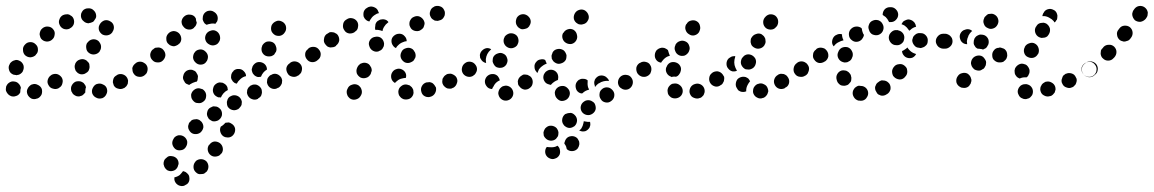

<svg xmlns="http://www.w3.org/2000/svg" viewBox="-24 -309 3864 643"><path d="M115 8Q117 3 117 -2Q117 -7 116 -11Q112 -21 102 -25Q93 -30 83 -26H82Q78 -24 74 -20Q71 -17 69 -13Q66 -8 66 -3Q66 2 68 7Q72 16 81 21Q90 25 100 21H101Q106 19 109 16Q113 12 115 8ZM334 -12Q331 -22 321 -26Q312 -31 302 -28H301Q292 -25 287 -15Q282 -6 285 4Q289 14 298 18Q307 23 317 20H318Q328 16 332 7Q337 -2 334 -12ZM18 14Q14 14 9 11Q5 9 2 5Q1 4 1 4Q-2 0 -4 -5Q-5 -10 -4 -15Q-4 -20 -1 -24Q1 -28 5 -31Q14 -38 24 -36Q34 -35 40 -27Q41 -26 41 -26Q42 -24 44 -21Q45 -18 46 -15Q44 -9 44 -3Q44 -2 44 0Q43 2 41 5Q39 7 37 9Q33 12 28 13Q23 15 18 14ZM232 13Q227 11 223 8Q219 5 217 0Q217 -1 216 -1Q212 -11 215 -20Q219 -30 228 -35Q233 -37 238 -37Q243 -37 247 -36Q252 -34 256 -31Q259 -27 262 -23Q262 -23 262 -23Q262 -21 263 -20Q263 -19 264 -17Q262 -12 262 -7Q261 -4 262 0Q260 3 257 6Q254 9 251 11Q246 13 241 14Q236 14 232 13ZM404 -29Q405 -34 405 -39Q404 -44 402 -48Q397 -57 387 -60Q377 -63 368 -58L367 -57Q363 -55 359 -51Q356 -47 355 -42Q354 -38 354 -33Q355 -28 357 -23Q362 -14 372 -12Q382 -9 391 -14H392Q396 -17 399 -20Q402 -24 404 -29ZM183 -49Q177 -58 167 -61Q157 -63 148 -58L147 -57Q139 -52 136 -42Q133 -32 139 -23Q144 -14 154 -12Q164 -9 173 -14L174 -15Q183 -20 185 -30Q188 -40 183 -49ZM469 -73Q470 -78 469 -82Q468 -87 465 -91Q459 -100 449 -101Q439 -103 430 -97Q426 -94 423 -90Q420 -85 419 -81Q419 -76 420 -71Q421 -66 424 -62Q430 -53 440 -52Q450 -50 459 -56Q463 -59 466 -64Q469 -68 469 -73ZM9 -95V-96Q12 -100 16 -103Q20 -106 25 -107Q29 -109 34 -108Q39 -107 44 -104Q52 -99 55 -89Q57 -79 52 -70V-69Q49 -65 45 -62Q41 -59 36 -58Q35 -58 34 -58Q33 -58 32 -57Q30 -58 27 -58Q24 -59 21 -59Q20 -59 19 -60Q18 -60 17 -61Q8 -66 6 -76Q3 -86 9 -95ZM228 -76Q229 -71 233 -68Q236 -64 241 -62Q245 -60 250 -60Q255 -60 260 -62Q264 -64 268 -67Q272 -70 274 -75V-76Q276 -80 276 -85Q276 -90 275 -95Q273 -100 269 -103Q266 -107 261 -109Q252 -113 242 -109Q233 -106 228 -96V-95Q226 -91 226 -86Q226 -81 228 -76ZM60 -124Q68 -117 78 -117Q89 -118 96 -125V-126Q104 -133 103 -144Q103 -154 95 -161Q88 -168 78 -168Q67 -168 60 -160Q52 -152 53 -142Q53 -131 60 -124ZM275 -131Q284 -125 294 -127Q304 -129 310 -137V-138Q313 -142 314 -147Q315 -152 314 -157Q313 -162 310 -166Q308 -170 304 -173Q295 -179 285 -177Q275 -175 269 -166H268Q263 -157 265 -147Q266 -137 275 -131ZM109 -198Q108 -193 110 -188Q111 -183 114 -179Q121 -171 131 -170Q141 -169 149 -175L150 -176Q158 -182 159 -193Q161 -203 154 -211Q148 -219 137 -220Q127 -221 119 -215L118 -214Q114 -211 112 -207Q110 -203 109 -198ZM307 -210Q308 -205 311 -201Q314 -197 318 -194Q327 -189 337 -191Q347 -193 353 -202V-203Q356 -207 357 -212Q358 -217 357 -222Q356 -227 353 -231Q350 -235 346 -237Q337 -243 327 -241Q317 -238 311 -229Q308 -224 307 -220Q306 -215 307 -210ZM176 -225Q180 -216 190 -212Q200 -209 209 -213L210 -214Q219 -218 223 -228Q226 -238 222 -247Q220 -252 216 -255Q212 -258 208 -260Q203 -262 198 -261Q193 -261 189 -259H188Q178 -254 175 -244Q171 -235 176 -225ZM298 -252Q298 -255 298 -258Q297 -268 289 -275Q282 -282 271 -281H270Q265 -281 261 -279Q256 -277 253 -273Q250 -269 248 -264Q247 -260 247 -255Q248 -244 256 -238Q263 -231 274 -231L275 -232Q279 -232 283 -234Q287 -235 290 -238Q291 -240 292 -241Q294 -244 296 -247Q297 -250 298 -252Z M595 266Q598 267 600 269Q604 272 607 276Q610 280 610 285Q611 290 610 295Q609 300 606 304Q603 308 598 310Q594 313 589 314Q578 315 570 309Q562 303 560 293Q560 291 560 289Q560 287 560 285Q570 283 578 277Q584 271 589 264Q592 265 595 266ZM631 267Q635 271 639 273Q644 275 649 274Q654 274 658 273Q663 271 666 267H667Q674 259 674 249Q674 239 667 231Q659 224 649 224Q639 224 631 231V232Q624 239 624 250Q624 260 631 267ZM552 214Q547 213 542 214Q538 215 534 219Q530 222 527 226Q525 230 524 235V236Q523 241 525 245Q526 250 529 254Q532 258 536 261Q540 263 545 264Q556 265 564 259Q572 252 573 242H574Q575 231 569 223Q562 215 552 214ZM682 211Q686 214 691 215Q696 216 701 215Q706 214 710 212Q714 209 717 205H718Q724 196 722 186Q720 176 712 170Q703 164 693 165Q683 167 677 176H676Q670 185 672 195Q674 205 682 211ZM593 149Q585 143 574 144Q564 146 558 154V155Q552 163 553 173Q555 183 563 190Q571 196 582 194Q592 193 598 184Q604 175 603 165Q601 155 593 149ZM751 105Q760 110 763 120Q765 130 760 139Q757 144 753 147Q749 150 744 151Q739 152 735 151Q730 151 725 148Q717 143 714 133Q711 123 716 114Q718 114 719 113Q726 108 731 102Q732 102 732 102Q732 102 732 102Q737 101 742 101Q747 102 751 105ZM651 99Q648 96 644 93Q640 91 635 90Q630 90 625 91Q620 92 616 95V96Q612 99 609 103Q607 108 606 113Q606 118 607 122Q609 127 612 131Q618 139 628 140Q639 141 647 135Q655 128 657 118Q658 108 651 99ZM716 59Q713 55 709 52Q705 49 701 48Q696 47 691 47Q686 48 682 51H681Q672 56 670 66Q667 76 673 85Q675 90 679 92Q683 95 688 97Q693 98 698 97Q703 96 707 94L708 93Q716 88 719 78Q721 68 716 59ZM785 42Q786 37 786 32Q785 27 783 23Q778 14 768 11Q758 8 749 13Q744 15 741 19Q738 23 737 28Q735 32 736 37Q736 42 738 47Q743 56 753 59Q763 62 772 57H773Q777 54 780 50Q783 47 785 42ZM666 16Q667 11 666 6Q665 1 662 -3Q659 -7 655 -10Q650 -12 645 -13Q635 -15 626 -8Q618 -2 616 8Q616 13 617 18Q618 22 621 26Q624 30 628 33Q632 36 637 36H638Q648 38 656 32Q665 26 666 16ZM852 7Q854 2 853 -3Q853 -8 851 -12Q846 -21 836 -25Q826 -28 817 -23H816Q812 -20 809 -17Q806 -13 804 -8Q803 -3 803 2Q804 7 806 11Q811 20 820 23Q830 27 840 22V21Q844 19 848 15Q851 12 852 7ZM692 5Q687 -4 690 -14Q692 -24 701 -29L702 -30Q706 -32 711 -33Q716 -33 721 -32Q726 -30 730 -27Q734 -24 736 -20Q738 -17 738 -14Q739 -11 739 -8Q739 -7 739 -7H738Q730 -3 724 4Q719 10 716 17Q714 18 712 17Q709 17 707 17Q702 15 698 12Q694 9 692 5ZM920 -30Q921 -35 921 -40Q920 -45 918 -49Q912 -58 903 -61Q893 -64 884 -58H883Q879 -56 876 -52Q872 -48 871 -43Q870 -38 870 -33Q871 -28 873 -24Q878 -15 888 -12Q898 -9 907 -15H908Q912 -17 915 -21Q918 -25 920 -30ZM593 -37Q590 -41 589 -46Q588 -51 590 -56Q592 -66 601 -72Q610 -77 620 -75Q625 -73 629 -71Q633 -68 635 -63Q638 -59 639 -54Q639 -49 638 -44Q638 -42 637 -39Q636 -37 634 -35Q632 -35 631 -35Q621 -32 613 -27Q612 -26 611 -25Q610 -25 609 -25Q609 -25 608 -25Q603 -27 599 -29Q595 -32 593 -37ZM796 -53Q798 -54 800 -54Q800 -59 798 -63Q796 -67 793 -70Q786 -78 776 -78Q766 -79 758 -72V-71Q754 -68 752 -63Q750 -59 750 -54Q749 -49 751 -44Q753 -40 756 -36Q759 -33 762 -31Q765 -30 768 -29H769Q773 -37 780 -43Q787 -50 796 -53ZM821 -67Q819 -72 819 -77Q820 -82 822 -87Q827 -96 836 -100Q846 -103 855 -99Q862 -96 866 -90Q870 -84 870 -76Q863 -72 858 -66Q853 -60 850 -52Q846 -51 842 -51Q837 -51 834 -53Q829 -55 826 -59Q822 -63 821 -67ZM981 -91Q978 -95 974 -98Q970 -100 965 -101Q960 -102 955 -101Q950 -100 946 -97Q937 -91 935 -81Q934 -71 940 -62Q942 -58 947 -55Q951 -53 956 -52Q961 -51 965 -52Q970 -53 974 -56H975Q983 -62 985 -72Q987 -82 981 -91ZM470 -73Q471 -78 470 -83Q469 -88 466 -92Q463 -96 459 -98Q455 -101 450 -102Q445 -103 440 -102Q435 -101 431 -98V-97Q427 -95 424 -90Q421 -86 420 -81Q420 -76 421 -72Q422 -67 425 -63Q427 -59 432 -56Q436 -53 441 -52Q446 -52 450 -53Q455 -54 459 -57H460Q464 -60 467 -64Q469 -68 470 -73ZM623 -113Q624 -108 627 -104Q630 -100 634 -97Q642 -91 653 -93Q663 -95 668 -104L669 -105Q671 -109 672 -114Q673 -119 672 -123Q671 -128 668 -132Q665 -136 661 -139Q653 -145 643 -143Q632 -141 627 -132L626 -131Q624 -127 623 -122Q622 -117 623 -113ZM523 -142Q520 -146 515 -148Q511 -150 506 -150Q501 -150 496 -149Q492 -147 488 -143H487Q480 -136 479 -126Q479 -115 486 -108Q493 -100 503 -100Q514 -99 521 -106L522 -107Q529 -114 530 -124Q530 -134 523 -142ZM866 -122Q871 -120 876 -120Q881 -120 885 -121Q890 -123 894 -126Q897 -130 899 -134L900 -135Q904 -144 900 -154Q897 -164 888 -168Q878 -172 868 -169Q859 -165 854 -156V-155Q850 -146 853 -136Q857 -126 866 -122ZM575 -198Q567 -205 557 -205Q546 -204 539 -196Q532 -188 533 -178Q533 -167 541 -161Q545 -157 549 -156Q554 -154 559 -154Q564 -155 568 -157Q573 -159 576 -163H577Q584 -171 583 -181Q582 -191 575 -198ZM677 -160Q686 -155 696 -158Q706 -161 710 -170L711 -171Q715 -180 712 -190Q709 -200 700 -205Q691 -210 681 -206Q671 -203 666 -194Q661 -184 664 -175Q667 -165 677 -160ZM898 -191Q908 -187 917 -190Q927 -194 931 -203L932 -204Q936 -213 933 -223Q929 -233 920 -237Q910 -242 901 -238Q891 -234 886 -225Q882 -215 885 -205Q889 -196 898 -191ZM626 -217V-216Q618 -209 608 -210Q597 -211 591 -219Q584 -226 584 -237Q585 -247 593 -254Q601 -261 611 -260Q622 -260 629 -252Q630 -251 630 -250Q631 -248 632 -247Q632 -240 635 -233Q634 -228 632 -224Q630 -220 626 -217ZM657 -259Q661 -268 671 -272Q681 -275 690 -271L691 -270Q700 -266 704 -256Q707 -246 703 -237Q702 -235 700 -233Q699 -231 697 -229Q695 -230 694 -230Q684 -231 674 -228Q671 -227 668 -226Q664 -228 661 -231Q658 -235 656 -240Q654 -244 655 -249Q655 -254 657 -259Z M1139 9Q1140 13 1144 17Q1147 21 1152 23Q1161 27 1171 23Q1180 20 1185 10L1186 8Q1188 4 1188 -1Q1188 -6 1186 -11Q1185 -15 1181 -19Q1178 -23 1173 -25Q1164 -29 1154 -25Q1144 -22 1140 -12L1139 -10Q1137 -6 1137 -1Q1137 4 1139 9ZM1361 2Q1361 -3 1360 -8Q1358 -13 1355 -17Q1352 -20 1348 -23Q1343 -25 1338 -26H1337Q1327 -27 1319 -20Q1311 -14 1310 -3Q1310 2 1311 6Q1312 11 1316 15Q1319 19 1323 21Q1328 24 1332 24H1333Q1344 25 1352 19Q1360 12 1361 2ZM1436 -16Q1434 -20 1431 -24Q1428 -28 1424 -31Q1420 -33 1415 -34Q1410 -34 1405 -33H1404Q1394 -30 1389 -21Q1384 -12 1387 -2Q1388 3 1391 7Q1394 11 1398 13Q1403 16 1408 16Q1413 17 1417 15H1418Q1428 12 1433 3Q1438 -6 1436 -16ZM1505 -49Q1503 -53 1499 -56Q1495 -59 1490 -61Q1486 -63 1481 -62Q1476 -62 1471 -60V-59Q1466 -57 1463 -53Q1460 -49 1458 -45Q1457 -40 1457 -35Q1457 -30 1460 -25Q1462 -21 1466 -18Q1469 -15 1474 -13Q1479 -12 1484 -12Q1489 -12 1493 -15H1494Q1503 -20 1506 -30Q1510 -39 1505 -49ZM1288 -64Q1293 -74 1302 -77Q1312 -81 1321 -77Q1330 -73 1334 -65Q1338 -57 1335 -48Q1329 -48 1322 -46Q1312 -44 1305 -37Q1301 -35 1299 -31Q1290 -36 1287 -45Q1284 -55 1288 -64ZM1184 -49Q1189 -47 1194 -47Q1199 -47 1204 -49Q1208 -50 1212 -54Q1215 -57 1218 -62V-64Q1220 -68 1221 -73Q1221 -78 1219 -83Q1217 -87 1214 -91Q1211 -95 1206 -97Q1201 -99 1196 -99Q1192 -99 1187 -97Q1182 -96 1179 -92Q1175 -89 1173 -84L1172 -82Q1168 -73 1171 -63Q1175 -54 1184 -49ZM1573 -73Q1573 -78 1572 -82Q1571 -87 1568 -91Q1562 -100 1552 -102Q1542 -103 1534 -97H1533Q1525 -91 1523 -81Q1521 -71 1527 -62Q1533 -54 1543 -52Q1553 -50 1562 -56V-57Q1566 -59 1569 -64Q1572 -68 1573 -73ZM987 -74Q988 -79 987 -84Q986 -89 983 -93Q977 -101 967 -103Q957 -105 948 -99L947 -97Q943 -95 940 -90Q937 -86 936 -81Q936 -76 937 -72Q938 -67 941 -63Q947 -54 957 -52Q967 -51 975 -57L977 -58Q981 -61 984 -65Q986 -69 987 -74ZM1332 -100Q1337 -98 1342 -98Q1347 -98 1351 -100Q1356 -102 1360 -105Q1363 -108 1365 -113L1366 -114Q1368 -118 1368 -123Q1368 -128 1366 -133Q1364 -137 1361 -141Q1358 -145 1353 -147Q1344 -151 1334 -147Q1324 -144 1320 -134Q1315 -124 1319 -114Q1323 -105 1332 -100ZM1044 -143Q1038 -151 1028 -152Q1017 -153 1009 -147L1008 -145Q999 -139 998 -129Q997 -118 1004 -110Q1010 -102 1020 -101Q1031 -100 1039 -107L1040 -108Q1049 -114 1050 -125Q1051 -135 1044 -143ZM1259 -150Q1262 -154 1262 -159Q1263 -164 1261 -169Q1258 -179 1249 -184Q1240 -188 1230 -185H1229Q1219 -182 1214 -173Q1209 -164 1213 -154Q1216 -144 1225 -139Q1234 -134 1244 -137L1245 -138Q1249 -139 1253 -142Q1257 -145 1259 -150ZM1313 -196H1314Q1324 -196 1331 -188Q1338 -181 1338 -171Q1332 -171 1326 -168Q1317 -165 1310 -158Q1305 -154 1302 -148Q1295 -151 1291 -158Q1287 -164 1287 -172Q1287 -182 1295 -189Q1303 -196 1313 -196ZM1107 -192Q1104 -196 1099 -198Q1095 -201 1090 -201Q1085 -202 1080 -201Q1076 -199 1072 -196L1070 -195Q1062 -189 1061 -178Q1059 -168 1066 -160Q1069 -156 1073 -153Q1077 -151 1082 -150Q1087 -150 1092 -151Q1097 -152 1101 -155L1102 -157Q1110 -163 1112 -173Q1113 -183 1107 -192ZM1172 -237Q1166 -246 1155 -248Q1145 -250 1137 -244L1135 -243Q1126 -237 1125 -227Q1123 -216 1129 -208Q1134 -199 1145 -197Q1155 -196 1163 -201L1165 -203Q1174 -208 1175 -219Q1177 -229 1172 -237ZM1348 -237Q1347 -233 1347 -228Q1347 -223 1350 -218Q1354 -209 1364 -206Q1374 -203 1383 -207L1384 -208Q1388 -210 1392 -214Q1395 -217 1396 -222Q1398 -227 1398 -232Q1397 -237 1395 -241Q1390 -250 1380 -254Q1371 -257 1361 -252Q1356 -250 1353 -246Q1350 -242 1348 -237ZM1233 -224V-226Q1234 -231 1237 -235Q1240 -239 1245 -241Q1249 -244 1254 -244Q1259 -245 1263 -244Q1268 -243 1271 -241Q1275 -238 1277 -235Q1272 -231 1268 -227Q1261 -219 1258 -210Q1257 -207 1257 -205Q1249 -208 1241 -209Q1237 -209 1233 -209Q1232 -212 1232 -216Q1232 -220 1233 -224ZM1195 -272Q1197 -276 1201 -280Q1205 -283 1209 -285Q1210 -285 1212 -286Q1221 -289 1231 -284Q1240 -280 1243 -270Q1244 -269 1244 -268Q1244 -267 1245 -265Q1238 -264 1233 -260Q1224 -255 1219 -247Q1215 -242 1213 -237Q1207 -238 1202 -242Q1197 -246 1194 -253Q1193 -257 1193 -262Q1193 -267 1195 -272ZM1418 -253Q1420 -248 1424 -245Q1428 -242 1432 -240Q1437 -239 1442 -239Q1447 -240 1452 -242Q1457 -244 1460 -248Q1463 -252 1465 -257Q1466 -261 1466 -266Q1466 -271 1463 -276Q1459 -285 1449 -288Q1439 -291 1430 -287L1429 -286Q1420 -282 1417 -272Q1413 -262 1418 -253Z M1843 179Q1850 185 1851 193Q1853 201 1850 209Q1845 219 1835 222Q1826 226 1816 221Q1807 217 1803 207Q1800 197 1804 188Q1805 186 1806 185Q1806 184 1807 183Q1812 184 1818 184Q1828 185 1837 182Q1840 181 1843 179ZM1872 156Q1878 148 1889 147Q1899 146 1907 152Q1911 155 1913 160Q1916 164 1916 169Q1917 174 1915 179Q1914 184 1911 187V188Q1904 196 1894 197Q1884 198 1876 192Q1875 191 1875 191Q1874 190 1874 190Q1873 186 1872 182Q1870 177 1866 172Q1866 168 1868 164Q1869 160 1872 156ZM1846 139Q1847 134 1845 129Q1843 124 1840 120Q1833 113 1823 112Q1813 111 1805 118Q1801 121 1799 126Q1797 130 1796 135Q1796 140 1797 145Q1799 150 1802 153Q1809 161 1819 162Q1830 163 1838 156Q1841 152 1844 148Q1846 144 1846 139ZM1930 103Q1928 113 1923 121Q1920 125 1916 128Q1917 129 1917 129Q1917 129 1918 129Q1927 133 1937 130Q1946 126 1951 117V116Q1953 112 1953 108Q1953 103 1952 99Q1945 100 1937 98Q1934 98 1931 97Q1931 100 1930 103ZM1904 80Q1901 76 1897 73Q1893 70 1888 69Q1883 69 1878 70Q1874 71 1869 73Q1861 79 1859 89Q1857 100 1863 108Q1865 112 1870 115Q1874 118 1879 119Q1884 120 1888 119Q1893 118 1897 115H1898Q1906 109 1908 99Q1910 89 1904 80ZM1967 37Q1964 33 1960 31Q1956 28 1951 27Q1946 26 1941 27Q1936 28 1932 31Q1923 37 1921 47Q1919 57 1925 66Q1931 74 1941 76Q1951 78 1960 72Q1969 66 1971 56Q1972 46 1967 37ZM2022 30Q2031 24 2033 14Q2035 3 2029 -5Q2026 -9 2022 -12Q2018 -15 2013 -16Q2008 -17 2003 -16Q1998 -15 1994 -12Q1990 -9 1987 -5Q1984 0 1984 4Q1983 9 1984 14Q1985 19 1988 23Q1993 32 2004 34Q2014 36 2022 30ZM1884 8Q1885 3 1884 -1Q1883 -6 1880 -10Q1877 -14 1873 -17Q1869 -20 1864 -21H1863Q1853 -22 1845 -17Q1836 -11 1834 0Q1834 5 1835 9Q1836 14 1839 18Q1842 22 1846 25Q1850 28 1855 29Q1865 30 1874 24Q1882 18 1884 8ZM1694 -4Q1691 -14 1682 -19Q1673 -24 1663 -21Q1658 -20 1655 -17Q1651 -14 1648 -9Q1646 -5 1645 0Q1644 5 1646 10Q1649 20 1658 25Q1667 30 1677 27Q1687 24 1692 15Q1697 6 1694 -4ZM1904 -26Q1905 -31 1908 -35Q1911 -39 1915 -42H1916Q1922 -46 1930 -45Q1938 -45 1944 -40Q1944 -37 1944 -34Q1943 -24 1946 -15Q1948 -12 1949 -9Q1946 -8 1943 -7Q1934 -4 1927 3Q1926 4 1925 4Q1920 4 1915 1Q1910 -2 1907 -7Q1905 -11 1904 -16Q1903 -21 1904 -26ZM2091 -48Q2085 -57 2075 -58Q2065 -60 2056 -54Q2048 -48 2046 -38Q2044 -28 2050 -19Q2053 -15 2057 -13Q2061 -10 2066 -9Q2071 -8 2076 -9Q2081 -10 2085 -13Q2093 -19 2095 -29Q2097 -39 2091 -48ZM1755 -50Q1752 -54 1747 -56Q1743 -59 1738 -59Q1733 -60 1728 -59Q1724 -57 1720 -54Q1716 -51 1713 -46Q1711 -42 1710 -37Q1710 -32 1711 -27Q1712 -23 1716 -19Q1722 -11 1732 -9Q1743 -8 1751 -15Q1759 -21 1760 -32Q1761 -42 1755 -50ZM1600 -39Q1602 -50 1610 -56Q1618 -62 1629 -61Q1637 -60 1643 -54Q1648 -48 1650 -40Q1645 -38 1641 -35Q1633 -29 1629 -20Q1626 -16 1624 -11Q1624 -11 1623 -11Q1622 -11 1622 -11Q1611 -12 1605 -21Q1599 -29 1600 -39ZM1968 -41V-42Q1973 -51 1982 -55Q1992 -58 2001 -54Q2006 -52 2009 -48Q2013 -45 2015 -40Q2015 -40 2015 -39Q2015 -39 2015 -38Q2006 -39 1998 -37Q1989 -35 1982 -30H1981Q1974 -25 1969 -18Q1969 -19 1968 -20Q1968 -21 1968 -22Q1966 -27 1966 -32Q1966 -37 1968 -41ZM1796 -55Q1797 -60 1800 -64Q1803 -69 1807 -71Q1811 -74 1816 -75Q1821 -76 1826 -75Q1836 -73 1842 -64Q1847 -55 1845 -45Q1845 -44 1845 -43Q1844 -42 1844 -41Q1838 -39 1832 -35Q1826 -31 1821 -25Q1820 -25 1818 -25Q1817 -25 1816 -26Q1805 -28 1800 -36Q1794 -45 1796 -55ZM2157 -72Q2158 -77 2157 -82Q2156 -87 2153 -91Q2147 -100 2137 -101Q2127 -103 2118 -97Q2114 -94 2111 -90Q2109 -86 2108 -81Q2107 -76 2108 -71Q2109 -66 2112 -62Q2118 -54 2128 -52Q2138 -50 2147 -56Q2151 -59 2154 -63Q2156 -68 2157 -72ZM1573 -73Q1574 -78 1573 -82Q1572 -87 1569 -91Q1563 -100 1553 -102Q1542 -104 1534 -98Q1525 -92 1523 -81Q1522 -71 1527 -63Q1533 -54 1544 -52Q1554 -51 1562 -56V-57Q1567 -59 1569 -64Q1572 -68 1573 -73ZM1773 -103Q1778 -109 1787 -110Q1795 -112 1802 -108Q1803 -106 1803 -105Q1805 -100 1807 -96Q1801 -94 1795 -90Q1787 -85 1781 -77Q1778 -71 1776 -65Q1775 -66 1774 -66Q1774 -67 1773 -68Q1766 -75 1766 -85Q1765 -95 1773 -103ZM1627 -99Q1629 -94 1632 -90Q1635 -86 1639 -84Q1649 -80 1659 -83Q1668 -86 1673 -95V-96Q1678 -105 1674 -115Q1671 -125 1662 -129Q1653 -134 1643 -130Q1633 -127 1628 -118Q1626 -113 1626 -108Q1625 -103 1627 -99ZM1824 -112Q1826 -108 1829 -104Q1833 -100 1837 -98Q1846 -93 1856 -97Q1866 -100 1871 -109Q1873 -114 1873 -119Q1874 -124 1872 -128Q1870 -133 1867 -137Q1864 -141 1859 -143Q1850 -147 1840 -144Q1830 -141 1826 -132V-131Q1824 -127 1823 -122Q1823 -117 1824 -112ZM1608 -128Q1612 -136 1619 -142Q1620 -143 1621 -144Q1615 -148 1607 -148Q1599 -147 1593 -142Q1589 -139 1586 -134Q1584 -130 1583 -125Q1583 -120 1584 -115Q1586 -111 1589 -107Q1592 -103 1596 -101Q1599 -99 1604 -98Q1603 -104 1603 -111Q1604 -120 1608 -128ZM1675 -151Q1683 -146 1693 -148Q1704 -151 1709 -159V-160Q1714 -168 1712 -178Q1710 -189 1701 -194Q1692 -199 1682 -197Q1672 -194 1666 -186V-185Q1661 -177 1663 -167Q1666 -156 1675 -151ZM1872 -165Q1881 -160 1891 -162Q1901 -165 1906 -174Q1911 -183 1908 -193Q1906 -203 1897 -209Q1888 -214 1878 -211Q1868 -208 1863 -199H1862Q1857 -190 1860 -180Q1863 -170 1872 -165ZM1704 -231Q1705 -226 1708 -222Q1710 -218 1715 -215Q1719 -212 1724 -211Q1729 -211 1733 -212Q1738 -213 1742 -215Q1746 -218 1749 -222V-223Q1752 -227 1753 -232Q1754 -236 1753 -241Q1752 -246 1749 -250Q1746 -254 1742 -257Q1733 -263 1723 -261Q1713 -259 1707 -250Q1705 -246 1704 -241Q1703 -236 1704 -231ZM1910 -230Q1914 -227 1919 -227Q1924 -226 1929 -228Q1934 -229 1938 -232Q1942 -235 1944 -239Q1950 -248 1947 -258Q1944 -268 1935 -274Q1926 -279 1916 -276Q1906 -273 1901 -264Q1896 -255 1898 -245Q1901 -235 1910 -230Z M2334 5Q2336 1 2336 -4Q2336 -9 2334 -14Q2330 -23 2321 -27Q2311 -31 2302 -27H2301Q2296 -25 2292 -21Q2289 -18 2287 -13Q2285 -8 2285 -3Q2285 2 2287 6Q2291 16 2301 19Q2311 23 2320 19H2321Q2326 17 2329 13Q2333 10 2334 5ZM2258 10Q2264 1 2262 -9Q2260 -19 2251 -25Q2251 -25 2251 -25Q2247 -28 2242 -29Q2237 -30 2232 -29Q2227 -29 2223 -26Q2219 -23 2216 -19Q2213 -15 2212 -10Q2211 -5 2212 -1Q2212 4 2215 9Q2218 13 2222 16Q2222 16 2223 17Q2232 22 2242 20Q2252 18 2258 10ZM2546 6Q2548 1 2549 -3Q2549 -8 2547 -13Q2544 -23 2534 -27Q2525 -32 2515 -28H2514Q2509 -26 2506 -23Q2502 -19 2500 -15Q2498 -10 2498 -6Q2497 -1 2499 4Q2503 14 2512 18Q2521 23 2531 19H2532Q2537 17 2540 14Q2544 10 2546 6ZM2448 -7Q2445 -11 2443 -15Q2440 -20 2440 -25V-26Q2440 -36 2446 -44Q2453 -51 2464 -52Q2469 -52 2473 -51Q2478 -49 2482 -46Q2484 -44 2485 -42Q2487 -39 2488 -37Q2483 -31 2480 -25Q2475 -16 2475 -6Q2475 -4 2475 -3Q2473 -2 2471 -2Q2469 -1 2466 -1Q2461 -1 2457 -2Q2452 -4 2448 -7ZM2616 -48Q2613 -53 2610 -56Q2606 -59 2601 -61Q2596 -62 2591 -62Q2586 -61 2582 -59L2581 -58Q2572 -53 2569 -43Q2566 -34 2571 -24Q2576 -15 2585 -12Q2595 -9 2605 -14V-15Q2615 -19 2618 -29Q2621 -39 2616 -48ZM2401 -42Q2402 -47 2401 -52Q2399 -56 2396 -60Q2390 -68 2380 -70Q2369 -71 2361 -65L2360 -64Q2352 -58 2351 -47Q2350 -37 2356 -29Q2362 -21 2373 -19Q2383 -18 2391 -25H2392Q2396 -28 2398 -33Q2401 -37 2401 -42ZM2207 -83 2208 -84Q2211 -94 2220 -99Q2229 -103 2239 -100Q2249 -97 2254 -88Q2259 -79 2255 -69V-68Q2253 -63 2249 -58Q2246 -54 2240 -52Q2234 -53 2228 -52Q2227 -51 2226 -51Q2225 -51 2225 -51Q2224 -52 2224 -52Q2214 -55 2209 -64Q2204 -73 2207 -83ZM2684 -72Q2685 -77 2684 -82Q2683 -87 2680 -91Q2674 -100 2664 -101Q2654 -103 2645 -97H2644Q2636 -91 2634 -81Q2632 -70 2638 -62Q2644 -53 2654 -52Q2665 -50 2673 -56H2674Q2678 -59 2681 -63Q2683 -67 2684 -72ZM2153 -92Q2151 -96 2146 -99Q2142 -101 2137 -102Q2133 -103 2128 -102Q2123 -101 2119 -98H2118Q2109 -92 2107 -82Q2106 -71 2111 -63Q2114 -59 2118 -56Q2123 -53 2127 -52Q2132 -52 2137 -53Q2142 -54 2146 -56L2147 -57Q2156 -63 2157 -73Q2159 -83 2153 -92ZM2437 -121Q2436 -121 2435 -121Q2430 -121 2425 -119Q2421 -117 2417 -114L2416 -113Q2409 -106 2409 -95Q2409 -85 2416 -78Q2421 -72 2429 -70Q2437 -69 2444 -72Q2441 -77 2439 -82Q2435 -91 2435 -100Q2435 -109 2438 -118V-119Q2439 -120 2439 -120Q2438 -120 2437 -121ZM2473 -77Q2478 -76 2483 -76Q2488 -76 2492 -78Q2497 -80 2500 -83Q2504 -87 2506 -92V-93Q2510 -102 2506 -112Q2501 -121 2492 -125Q2487 -127 2482 -127Q2477 -127 2473 -125Q2468 -123 2465 -119Q2461 -115 2459 -111V-110Q2455 -100 2459 -91Q2464 -81 2473 -77ZM2177 -143H2178Q2182 -147 2187 -148Q2192 -150 2197 -149Q2201 -149 2206 -146Q2210 -144 2213 -141Q2214 -136 2216 -131Q2217 -127 2219 -123Q2219 -123 2219 -123Q2219 -123 2219 -122Q2214 -121 2210 -119Q2201 -114 2195 -106Q2192 -103 2190 -99Q2185 -100 2181 -102Q2177 -104 2174 -108Q2168 -116 2169 -126Q2170 -136 2177 -143ZM2250 -124Q2259 -120 2269 -123Q2278 -127 2283 -136V-137Q2288 -146 2284 -156Q2281 -166 2272 -170Q2262 -175 2252 -171Q2243 -168 2238 -159V-158Q2233 -148 2237 -139Q2240 -129 2250 -124ZM2491 -163Q2492 -158 2495 -155Q2499 -151 2503 -149Q2512 -144 2522 -147Q2532 -150 2537 -159V-160Q2540 -164 2540 -169Q2540 -174 2539 -179Q2537 -184 2534 -188Q2531 -191 2527 -194Q2518 -199 2508 -195Q2498 -192 2493 -183L2492 -182Q2490 -178 2490 -173Q2489 -168 2491 -163ZM2284 -194Q2293 -188 2303 -191Q2313 -194 2318 -203V-204Q2323 -213 2320 -223Q2318 -233 2309 -238Q2300 -243 2290 -240Q2280 -238 2275 -228H2274Q2269 -218 2272 -209Q2275 -199 2284 -194ZM2541 -215Q2549 -209 2560 -210Q2570 -211 2576 -220H2577Q2583 -229 2582 -239Q2581 -249 2573 -256Q2565 -262 2554 -261Q2544 -259 2538 -251L2537 -250Q2531 -242 2532 -232Q2533 -222 2541 -215Z M2873 24Q2877 21 2879 17Q2882 13 2883 8Q2885 -2 2879 -11Q2873 -19 2863 -21Q2862 -21 2861 -21Q2856 -22 2852 -22Q2847 -21 2843 -18Q2838 -15 2836 -11Q2833 -7 2832 -2Q2830 8 2836 17Q2841 25 2851 28Q2853 28 2854 28Q2859 29 2864 28Q2869 27 2873 24ZM2955 -28Q2952 -32 2948 -35Q2944 -38 2939 -39Q2934 -40 2929 -40Q2925 -39 2920 -36L2919 -35Q2914 -32 2911 -28Q2909 -24 2907 -19Q2906 -15 2907 -10Q2908 -5 2911 -1Q2913 4 2917 7Q2921 9 2926 11Q2931 12 2936 11Q2941 10 2945 7L2947 6Q2955 1 2958 -9Q2960 -19 2955 -28ZM2791 -24Q2795 -22 2800 -22Q2805 -21 2810 -23Q2815 -24 2818 -27Q2822 -31 2825 -35Q2827 -39 2827 -44Q2828 -49 2826 -54Q2826 -55 2826 -55Q2825 -60 2821 -64Q2818 -68 2814 -70Q2810 -73 2805 -73Q2800 -74 2795 -73Q2785 -70 2780 -61Q2775 -52 2778 -42Q2778 -40 2779 -39Q2780 -34 2783 -31Q2786 -27 2791 -24ZM3014 -74Q3014 -79 3011 -83Q3008 -87 3004 -90Q2996 -96 2986 -94Q2975 -93 2969 -84L2968 -83Q2965 -78 2964 -74Q2963 -69 2964 -64Q2965 -59 2967 -55Q2970 -51 2974 -48Q2983 -42 2993 -43Q3003 -45 3009 -54L3010 -55Q3013 -59 3014 -64Q3015 -69 3014 -74ZM2681 -92Q2678 -97 2674 -99Q2670 -102 2665 -103Q2660 -104 2655 -103Q2650 -102 2646 -99L2645 -98Q2636 -92 2634 -81Q2633 -71 2638 -63Q2644 -54 2655 -52Q2665 -51 2673 -56L2675 -58Q2683 -64 2685 -74Q2687 -84 2681 -92ZM2745 -139Q2742 -143 2738 -146Q2734 -148 2729 -149Q2724 -150 2719 -149Q2714 -148 2710 -145L2709 -143Q2705 -141 2702 -136Q2699 -132 2699 -127Q2698 -122 2699 -117Q2700 -113 2703 -109Q2709 -100 2719 -98Q2729 -97 2738 -103L2740 -104Q2748 -110 2750 -120Q2751 -131 2745 -139ZM2799 -101Q2804 -99 2809 -100Q2814 -100 2818 -103Q2823 -105 2826 -109Q2829 -113 2830 -117L2831 -119Q2834 -129 2829 -138Q2824 -148 2814 -151Q2804 -153 2795 -149Q2786 -144 2783 -134L2782 -132Q2779 -122 2784 -113Q2789 -104 2799 -101ZM3044 -128Q3040 -120 3032 -116Q3024 -113 3016 -115Q3008 -117 3003 -123Q2997 -130 2997 -138Q3002 -140 3006 -143Q3011 -146 3015 -150Q3017 -146 3021 -142Q3027 -135 3036 -131Q3040 -129 3044 -128ZM3162 -171Q3162 -176 3161 -180Q3159 -185 3155 -189Q3152 -192 3147 -194Q3142 -196 3137 -196H3135Q3125 -196 3118 -189Q3110 -181 3110 -171Q3110 -166 3112 -162Q3114 -157 3118 -153Q3121 -150 3126 -148Q3130 -146 3135 -146H3137Q3148 -146 3155 -153Q3162 -161 3162 -171ZM3075 -155Q3079 -158 3081 -162Q3083 -167 3083 -172Q3084 -182 3077 -190Q3070 -198 3060 -198H3058Q3053 -199 3048 -197Q3044 -196 3040 -192Q3036 -189 3034 -185Q3032 -180 3031 -175Q3031 -165 3038 -157Q3044 -149 3055 -149L3057 -148Q3062 -148 3066 -150Q3071 -151 3075 -155ZM2773 -190 2775 -191Q2780 -194 2785 -195Q2791 -196 2796 -194Q2796 -192 2796 -189Q2797 -181 2801 -174Q2792 -172 2785 -168Q2776 -164 2770 -156Q2769 -155 2768 -154Q2768 -154 2768 -154Q2767 -154 2767 -155Q2761 -163 2763 -173Q2765 -184 2773 -190ZM2994 -162Q2998 -165 3001 -169Q3003 -173 3004 -178Q3006 -188 3001 -196Q2995 -205 2985 -207L2983 -208Q2978 -208 2973 -208Q2968 -207 2964 -204Q2960 -201 2957 -197Q2954 -193 2953 -188Q2951 -178 2957 -169Q2963 -160 2973 -158H2975Q2980 -157 2985 -158Q2990 -159 2994 -162ZM2861 -214Q2861 -215 2861 -215Q2853 -221 2842 -220Q2832 -219 2825 -211L2824 -210Q2818 -202 2819 -192Q2820 -181 2828 -175Q2836 -168 2846 -169Q2856 -170 2863 -178L2864 -180Q2866 -182 2867 -185Q2869 -188 2869 -191Q2869 -192 2869 -193Q2867 -195 2866 -198Q2863 -205 2862 -214Q2862 -214 2861 -214ZM2922 -194Q2931 -199 2934 -209Q2937 -219 2932 -228Q2932 -228 2932 -228Q2928 -237 2918 -241Q2908 -244 2899 -240Q2889 -236 2886 -226Q2882 -217 2887 -207Q2887 -205 2888 -204Q2893 -194 2903 -192Q2913 -189 2922 -194ZM2995 -228Q2997 -232 3000 -236Q3003 -239 3008 -241Q3012 -243 3017 -244Q3022 -244 3027 -242Q3032 -240 3035 -237Q3039 -234 3041 -229Q3042 -228 3042 -227Q3043 -225 3043 -223Q3044 -221 3044 -219Q3043 -219 3042 -219Q3032 -216 3025 -209Q3023 -207 3021 -206Q3020 -207 3019 -209Q3014 -217 3006 -223Q3001 -226 2995 -228ZM2957 -285H2958H2959Q2969 -285 2976 -278Q2984 -270 2984 -260Q2984 -250 2976 -242Q2969 -235 2959 -235H2958H2957Q2956 -235 2955 -235Q2954 -235 2953 -235Q2953 -237 2952 -238Q2948 -246 2942 -252Q2937 -256 2932 -259Q2932 -259 2932 -260Q2932 -260 2932 -260Q2932 -270 2939 -278Q2946 -285 2957 -285Z M3422 20Q3426 18 3429 14Q3433 10 3434 6Q3437 -4 3433 -13Q3428 -23 3418 -26Q3418 -26 3418 -26Q3413 -28 3408 -27Q3403 -27 3399 -25Q3394 -23 3391 -19Q3388 -16 3386 -11Q3382 -1 3387 8Q3391 18 3401 21Q3402 21 3403 22Q3407 23 3412 23Q3417 22 3422 20ZM3508 1Q3510 -4 3511 -9Q3511 -14 3510 -18Q3507 -28 3497 -33Q3488 -38 3478 -35H3477Q3473 -33 3469 -30Q3465 -27 3463 -22Q3460 -18 3460 -13Q3459 -8 3461 -3Q3464 7 3473 11Q3482 16 3492 13H3493Q3498 12 3502 8Q3505 5 3508 1ZM3580 -31Q3582 -36 3582 -41Q3582 -46 3579 -50Q3575 -60 3565 -63Q3555 -66 3546 -62H3545Q3541 -59 3537 -56Q3534 -52 3533 -47Q3531 -43 3531 -38Q3531 -33 3534 -28Q3538 -19 3548 -16Q3558 -12 3567 -17H3568Q3572 -19 3575 -23Q3579 -26 3580 -31ZM3228 -46Q3227 -51 3224 -55Q3221 -59 3217 -62Q3208 -67 3198 -64Q3188 -62 3183 -53L3182 -52Q3177 -43 3179 -33Q3182 -23 3191 -18Q3195 -15 3200 -15Q3205 -14 3210 -15Q3215 -16 3219 -19Q3223 -22 3225 -27H3226Q3228 -32 3229 -37Q3230 -42 3228 -46ZM3375 -78V-79Q3379 -88 3388 -93Q3397 -98 3407 -94Q3412 -93 3415 -90Q3419 -86 3421 -82Q3424 -77 3424 -72Q3424 -67 3423 -63L3422 -62Q3421 -58 3419 -55Q3417 -52 3414 -50Q3411 -50 3408 -50Q3399 -50 3391 -46Q3386 -48 3382 -51Q3379 -54 3376 -59Q3374 -63 3374 -68Q3373 -73 3375 -78ZM3648 -73Q3649 -78 3648 -82Q3647 -87 3644 -91Q3638 -100 3628 -102Q3618 -103 3609 -97Q3600 -91 3598 -81Q3597 -70 3603 -62Q3609 -54 3619 -52Q3629 -50 3638 -56Q3642 -59 3645 -64Q3648 -68 3648 -73ZM3278 -95Q3279 -100 3278 -104Q3276 -109 3273 -113Q3267 -122 3257 -123Q3247 -124 3238 -118Q3234 -115 3231 -110Q3229 -106 3228 -101Q3227 -96 3229 -91Q3230 -87 3233 -83Q3236 -79 3240 -76Q3244 -74 3249 -73Q3254 -72 3259 -73Q3264 -75 3268 -78H3269Q3273 -81 3275 -86Q3278 -90 3278 -95ZM3343 -108Q3347 -112 3348 -117Q3350 -122 3349 -126Q3349 -131 3347 -136Q3345 -140 3341 -144Q3337 -147 3332 -148Q3328 -150 3323 -150L3322 -149Q3311 -149 3305 -141Q3298 -133 3299 -123Q3299 -112 3307 -106Q3315 -99 3326 -100Q3331 -100 3336 -102Q3340 -105 3343 -108ZM3418 -118Q3428 -113 3438 -116Q3447 -119 3452 -128L3453 -129Q3457 -138 3454 -148Q3451 -158 3442 -163Q3433 -168 3423 -164Q3413 -161 3408 -152V-151Q3403 -142 3406 -132Q3409 -122 3418 -118ZM3239 -178V-179Q3242 -184 3245 -187Q3249 -190 3254 -192Q3258 -194 3263 -193Q3268 -193 3273 -191Q3282 -187 3286 -177Q3289 -167 3285 -158L3284 -157Q3282 -152 3278 -148Q3273 -145 3268 -143Q3264 -145 3260 -145Q3255 -146 3250 -146Q3246 -148 3243 -151Q3240 -155 3238 -159Q3236 -164 3237 -169Q3237 -174 3239 -178ZM3166 -171Q3166 -176 3164 -181Q3162 -185 3158 -189Q3155 -192 3150 -194Q3146 -196 3141 -196H3140Q3129 -196 3122 -188Q3115 -181 3115 -171Q3115 -166 3117 -161Q3119 -157 3123 -153Q3126 -150 3131 -148Q3135 -146 3140 -146H3141Q3151 -146 3159 -154Q3166 -161 3166 -171ZM3232 -205Q3227 -210 3220 -211Q3213 -212 3207 -209H3206Q3197 -206 3192 -196Q3188 -187 3192 -177Q3194 -170 3201 -165Q3207 -161 3215 -161Q3214 -166 3214 -171Q3215 -180 3219 -188V-189Q3223 -197 3229 -203Q3231 -204 3232 -205ZM3455 -185Q3459 -183 3464 -182Q3469 -182 3474 -183Q3479 -184 3483 -187Q3486 -190 3489 -195Q3494 -204 3492 -214Q3489 -224 3480 -230Q3476 -232 3471 -233Q3466 -233 3461 -232Q3456 -231 3452 -228Q3448 -224 3446 -220L3445 -219Q3440 -210 3443 -200Q3446 -190 3455 -185ZM3284 -215Q3293 -210 3303 -214Q3312 -217 3317 -227Q3322 -237 3318 -247Q3315 -256 3305 -261Q3301 -263 3296 -263Q3291 -263 3286 -262Q3281 -260 3278 -256Q3274 -253 3272 -249V-248Q3267 -238 3271 -229Q3274 -219 3284 -215ZM3470 -265 3471 -266Q3475 -275 3485 -278Q3495 -281 3504 -276Q3509 -274 3512 -270Q3515 -266 3516 -262Q3518 -257 3517 -252Q3517 -247 3515 -242H3514Q3513 -239 3511 -237Q3510 -235 3507 -234Q3506 -236 3505 -238Q3499 -245 3491 -249Q3483 -254 3474 -255Q3471 -255 3467 -255Q3467 -258 3468 -260Q3469 -263 3470 -265Z M3604 -61Q3598 -69 3599 -80Q3601 -90 3609 -96L3613 -99Q3621 -105 3632 -103Q3642 -101 3648 -93Q3654 -84 3652 -74Q3651 -64 3642 -58L3639 -55Q3630 -49 3620 -51Q3610 -53 3604 -61ZM3707 -153Q3699 -160 3689 -159Q3679 -159 3672 -152L3669 -148Q3665 -145 3663 -140Q3662 -135 3662 -130Q3662 -126 3664 -121Q3666 -116 3670 -113Q3677 -106 3687 -106Q3698 -106 3705 -114L3708 -117Q3715 -125 3715 -135Q3715 -145 3707 -153ZM3760 -218Q3752 -224 3741 -223Q3731 -222 3725 -214L3722 -210Q3715 -202 3717 -192Q3718 -182 3726 -175Q3730 -172 3735 -171Q3739 -169 3744 -170Q3749 -171 3754 -173Q3758 -175 3761 -179L3764 -183Q3770 -191 3769 -201Q3768 -211 3760 -218ZM3820 -267Q3819 -272 3817 -276Q3814 -281 3810 -284Q3802 -290 3792 -289Q3782 -288 3775 -279L3773 -276Q3770 -273 3769 -268Q3767 -263 3768 -258Q3769 -253 3771 -249Q3774 -244 3777 -241Q3786 -235 3796 -236Q3806 -238 3813 -246L3815 -249Q3818 -253 3819 -257Q3820 -262 3820 -267Z"/></svg>

Font: FRB American Cursive Guidelines Arrows Dotted Black
Style: Bold Italic
Weight: 900
Italic angle: -25°
Version: Version 2.0;Modular Font Editor K font №1